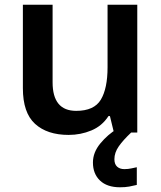

<svg xmlns="http://www.w3.org/2000/svg" viewBox="-20 -562 682 814"><path d="M562 -542V0H463L446 -70H440Q413 -28 367.5 -9Q322 10 271 10Q180 10 128.5 -37Q77 -84 77 -188V-542H203V-213Q203 -92 303 -92Q379 -92 407.5 -139.5Q436 -187 436 -277V-542ZM465 113Q465 134 476.5 144.5Q488 155 507 155Q523 155 536.5 152Q550 149 560 147V222Q544 226 527.5 229Q511 232 489 232Q434 232 404 203.5Q374 175 374 127Q374 84 405.5 46Q437 8 477 -16L536 0Q502 32 483.5 58.5Q465 85 465 113Z"/></svg>

Font: Noto Sans Kannada SemiBold
Style: Regular
Weight: 600
Designer: Jelle Bosma - Monotype Design Team
Foundry: Monotype Imaging Inc.
Version: Version 2.005; ttfautohint (v1.8.4.7-5d5b)